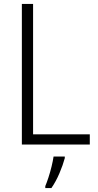

<svg xmlns="http://www.w3.org/2000/svg" viewBox="-20 -800 497 975"><path d="M91 -66V-780H148V-118H436V-66ZM309 3Q300 37 282 79.5Q264 122 241 155H210V145Q217 129 226 101.5Q235 74 242 45Q249 16 252 -5H309Z"/></svg>

Font: Noto Sans Malayalam UI SemiCondensed Light
Style: Regular
Weight: 300
Width: 4
Designer: Jelle Bosma - Monotype Design Team
Foundry: Monotype Imaging Inc.
Version: Version 2.104; ttfautohint (v1.8.4.7-5d5b)